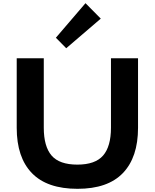

<svg xmlns="http://www.w3.org/2000/svg" viewBox="-20 -1176 972 1206"><path d="M847 -810V-373Q847 -188 752 -89Q657 10 467 10Q276 10 180.5 -88.5Q85 -187 85 -373V-810H255V-374Q255 -256 304 -199Q353 -142 466 -142Q578 -142 627.5 -199Q677 -256 677 -374V-810ZM517 -1156 613 -1059 396 -873 331 -939Z"/></svg>

Font: Sinkin Sans 700 Bold
Style: Bold
Weight: 700
Designer: Keith Bates
Foundry: K-Type
Version: Sinkin Sans (version 1.0)  by Keith Bates   •   © 2014   www